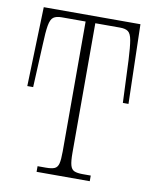

<svg xmlns="http://www.w3.org/2000/svg" viewBox="-81 -777 679 839"><g transform="rotate(10 258.5 -357.0)"><path d="M139 0V-25H176Q201 -25 214 -30.5Q227 -36 231.5 -53.5Q236 -71 236 -108V-684H130Q106 -684 93.5 -675Q81 -666 76 -637.5Q71 -609 69 -552L60 -362H34L45 -714H474L483 -362H458L450 -551Q447 -610 442 -638Q437 -666 425 -675Q413 -684 389 -684H279V-109Q279 -72 284 -54Q289 -36 302 -30.5Q315 -25 339 -25H375V0Z"/></g></svg>

Font: Noto Serif Condensed ExtraLight
Style: Regular
Weight: 200
Width: 3
Designer: Monotype Design Team
Foundry: Monotype Imaging Inc.
Version: Version 2.013; ttfautohint (v1.8.4.7-5d5b)